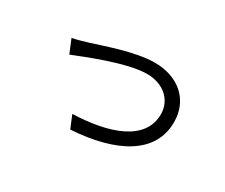

<svg xmlns="http://www.w3.org/2000/svg" viewBox="-93 -748 1185 1013"><g transform="rotate(30 500.0 -241.5)"><path d="M160 -399 194 -317C258 -342 477 -434 601 -434C703 -434 770 -370 770 -286C770 -123 580 -61 364 -54L396 23C666 6 851 -92 851 -284C851 -421 749 -506 607 -506C489 -506 325 -446 254 -424C222 -414 190 -405 160 -399Z"/></g></svg>

Font: Source Han Sans KR
Style: Regular
Weight: 400
Designer: Ryoko NISHIZUKA 西塚涼子 (kana, bopomofo & ideographs); Paul D. Hunt (Latin, Greek & Cyrillic); Sandoll Communications 산돌커뮤니
Foundry: Adobe
Version: Version 2.004;hotconv 1.0.118;makeotfexe 2.5.65603